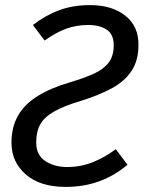

<svg xmlns="http://www.w3.org/2000/svg" viewBox="-20 -721 571 753"><path d="M333 -701Q419 -701 471.5 -659.5Q524 -618 523 -544Q523 -484 496 -443Q469 -402 418 -374.5Q367 -347 296 -325Q229 -305 191 -283Q153 -261 137.5 -232.5Q122 -204 122 -162Q122 -113 157.5 -89.5Q193 -66 243 -66Q298 -66 345.5 -85.5Q393 -105 434 -136L480 -75Q431 -33 370.5 -10.5Q310 12 237 12Q137 12 81 -37Q25 -86 25 -161Q25 -223 51 -268Q77 -313 128 -344.5Q179 -376 254 -398Q311 -415 349 -432.5Q387 -450 406.5 -476Q426 -502 426 -543Q426 -587 398 -605Q370 -623 326 -623Q279 -623 238.5 -608Q198 -593 155 -562L109 -623Q160 -662 213.5 -681.5Q267 -701 333 -701Z"/></svg>

Font: Fira Sans Variable
Style: Italic
Weight: 397
Italic angle: -8°
Designer: Carrois Corporate & Edenspiekermann AG
Foundry: Carrois Corporate GbR & Edenspiekermann AG
Version: Version 4.202